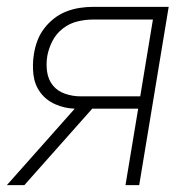

<svg xmlns="http://www.w3.org/2000/svg" viewBox="-31 -540 551 560"><path d="M-11 0 187 -223Q157 -224 130 -236Q103 -248 86.5 -270.5Q70 -293 66.5 -322.5Q63 -352 68 -383Q71 -402 78 -421Q85 -440 97.5 -456.5Q110 -473 126.5 -486Q143 -499 162.5 -506.5Q182 -514 201.5 -517Q221 -520 240 -520H461L375 0H335L372 -223H238L40 0ZM204 -259H378L415 -483H240Q218 -483 195 -477.5Q172 -472 152.5 -457Q133 -442 122 -420.5Q111 -399 107 -377Q103 -353 106.5 -330Q110 -307 123.5 -290.5Q137 -274 159 -266.5Q181 -259 204 -259Z"/></svg>

Font: Iosevka Extralight
Style: Italic
Weight: 200
Italic angle: -9°
Monospace: yes
Designer: Belleve Invis
Foundry: Belleve Invis
Version: Version 32.5.0; ttfautohint (v1.8.4)